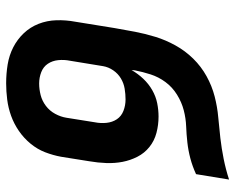

<svg xmlns="http://www.w3.org/2000/svg" viewBox="-92 -684 783 640"><g transform="rotate(90 300.0 -363.5)"><path d="M257 8Q225 8 194.5 3Q164 -2 137.5 -15.5Q111 -29 90.5 -50.5Q70 -72 59 -100Q48 -128 47 -159.5Q46 -191 52 -223L73 -353Q79 -388 85.5 -422Q92 -456 102.5 -490Q113 -524 131 -556.5Q149 -589 175 -615.5Q201 -642 233.5 -660Q266 -678 301 -687Q336 -696 370.5 -699Q405 -702 439.5 -706Q474 -710 509 -717Q544 -724 578 -735L560 -625Q534 -613 507.5 -606Q481 -599 454 -596Q427 -593 400.5 -592Q374 -591 347 -584Q320 -577 295 -561.5Q270 -546 253 -523Q236 -500 227.5 -473.5Q219 -447 214 -421L213 -410Q225 -431 242 -449Q259 -467 280 -479Q301 -491 323.5 -495.5Q346 -500 368 -500Q396 -500 422.5 -493Q449 -486 469.5 -469.5Q490 -453 502 -429.5Q514 -406 519 -380Q524 -354 523 -326Q522 -298 517 -269L502 -175Q497 -148 487 -122Q477 -96 458.5 -73.5Q440 -51 416 -34.5Q392 -18 365.5 -8.5Q339 1 311.5 4.5Q284 8 257 8ZM258 -102Q277 -102 296.5 -107Q316 -112 332.5 -124.5Q349 -137 359 -155.5Q369 -174 372 -193L387 -287Q391 -307 389 -326.5Q387 -346 377 -361Q367 -376 349 -383Q331 -390 311 -390Q293 -390 275 -387Q257 -384 241 -374.5Q225 -365 214 -349Q203 -333 200 -315L182 -205Q178 -185 180 -165.5Q182 -146 192 -131Q202 -116 220 -109Q238 -102 258 -102Z"/></g></svg>

Font: Iosevka XBd Ex Obl
Style: Regular
Weight: 800
Width: 7
Italic angle: -9°
Monospace: yes
Designer: Belleve Invis
Foundry: Belleve Invis
Version: Version 32.5.0; ttfautohint (v1.8.4)